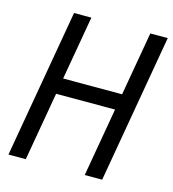

<svg xmlns="http://www.w3.org/2000/svg" viewBox="-106 -799 801 888"><g transform="rotate(15 294.0 -355.5)"><path d="M464.4 0H380.9L438 -328.6H155.8L98.6 0H15.6L139.2 -710.9H222.2L168.9 -405.3H451.2L504.4 -710.9H587.9Z"/></g></svg>

Font: Roboto Mono
Style: Italic
Weight: 400
Designer: Google
Version: Version 2.000985; 2015; ttfautohint (v1.3)